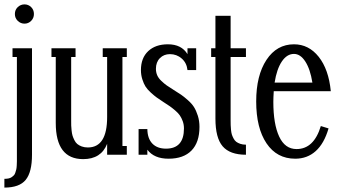

<svg xmlns="http://www.w3.org/2000/svg" viewBox="-20 -706 1547 876"><path d="M47.9 -642.1Q47.9 -661.1 61 -673.6Q74.2 -686 91.8 -686Q109.4 -686 122.1 -673.6Q134.8 -661.1 134.8 -642.1Q134.8 -623.5 122.1 -610.8Q109.4 -598.1 91.8 -598.1Q74.2 -598.1 61 -610.8Q47.9 -623.5 47.9 -642.1ZM0 149.9V109.9Q10.7 109.9 19 108.2Q27.3 106.4 33.2 102.3Q39.1 98.1 43.2 94Q47.4 89.8 50 81.5Q52.7 73.2 54.2 67.4Q55.7 61.5 56.4 49.3Q57.1 37.1 57.1 30Q57.1 22.9 57.1 7.8V-445.8H37.1V-485.8H126V0Q126 79.6 97.2 114.7Q68.4 149.9 0 149.9Z M558.6 -485.8V-445.8H538.6V-40H558.6V0H468.8V-49.8Q441.4 20 359.4 20Q234.4 20 234.4 -145V-445.8H214.8V-485.8H324.7V-445.8H304.7V-153.8Q304.7 -140.6 304.9 -133.1Q305.2 -125.5 306.6 -111.1Q308.1 -96.7 310.8 -87.6Q313.5 -78.6 319.1 -67.1Q324.7 -55.7 332.5 -49.1Q340.3 -42.5 352.8 -37.8Q365.2 -33.2 380.9 -33.2Q468.8 -33.2 468.8 -171.9V-445.8H448.7V-485.8Z M772 -295.9Q793.9 -282.2 806.2 -273.9Q818.4 -265.6 836.9 -249.3Q855.5 -232.9 865.2 -217.3Q875 -201.7 882.6 -178Q890.1 -154.3 890.1 -127Q890.1 -56.6 853.8 -19.3Q817.4 18.1 749 18.1Q683.1 18.1 652.3 -22.9V0H612.3V-117.2H652.3Q652.8 -74.2 675 -51Q697.3 -27.8 737.3 -27.8Q819.3 -27.8 819.3 -120.1Q819.3 -137.7 813.7 -153.1Q808.1 -168.5 800.5 -179.4Q793 -190.4 778.6 -202.6Q764.2 -214.8 754.2 -221.7Q744.1 -228.5 726.1 -240.2Q706.1 -253.4 695.3 -261Q684.6 -268.6 668.5 -283.2Q652.3 -297.9 644 -311Q635.7 -324.2 629.4 -344Q623 -363.8 623 -386.2Q623 -441.4 656.2 -472.7Q689.5 -503.9 746.1 -503.9Q808.1 -503.9 835.4 -459V-485.8H875V-386.2H835.4Q832 -418.9 809.1 -439Q786.1 -459 755.4 -459Q727.5 -459 709.5 -440.7Q691.4 -422.4 691.4 -392.1Q691.4 -376 697.3 -362.5Q703.1 -349.1 716.3 -336.7Q729.5 -324.2 740.5 -316.4Q751.5 -308.6 772 -295.9Z M1102.1 -485.8V-445.8H1032.2V-157.2Q1032.2 -143.1 1032.5 -135.5Q1032.7 -127.9 1033.9 -114.5Q1035.2 -101.1 1037.6 -93Q1040 -85 1045.2 -75Q1050.3 -64.9 1057.6 -59.3Q1064.9 -53.7 1076.2 -49.8Q1087.4 -45.9 1102.1 -45.9V0Q1028.8 0 995.8 -38.6Q962.9 -77.1 962.9 -165V-445.8H943.4V-485.8H962.9V-633.8H1032.2V-485.8Z M1333 -25.9Q1412.1 -25.9 1443.8 -130.9L1479 -120.1Q1459 -51.3 1420.4 -16.6Q1381.8 18.1 1327.1 18.1Q1243.2 18.1 1196 -52Q1148.9 -122.1 1148.9 -243.2Q1148.9 -361.8 1195.8 -432.9Q1242.7 -503.9 1321.3 -503.9Q1388.7 -503.9 1434.1 -446.8Q1479.5 -389.6 1489.3 -290H1229Q1227.1 -259.8 1227.1 -241.2Q1227.1 -140.1 1253.7 -83Q1280.3 -25.9 1333 -25.9ZM1321.3 -460Q1289.1 -460 1265.9 -425.5Q1242.7 -391.1 1232.9 -329.1H1405.3Q1395.5 -390.6 1373 -425.3Q1350.6 -460 1321.3 -460Z"/></svg>

Font: Margherita
Style: Regular
Weight: 400
Designer: James Puckett
Foundry: Dunwich Type Founders
Version: Version 1.008;hotconv 1.0.109;makeotfexe 2.5.65596